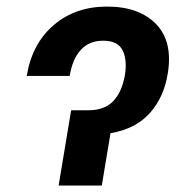

<svg xmlns="http://www.w3.org/2000/svg" viewBox="-20 -573 579 593"><path d="M62.5 -338.4Q79.1 -438.5 146 -495.6Q212.9 -552.7 310.5 -552.7Q409.7 -552.7 462.2 -498.5Q514.6 -444.3 498 -345.2Q486.3 -272.5 442.6 -223.6Q398.9 -174.8 321.3 -161.6L294.4 0H161.1L199.7 -232.4H252.4Q303.2 -232.4 330.1 -261Q356.9 -289.6 365.7 -340.8Q373.5 -388.7 358.4 -418Q343.3 -447.3 298.8 -447.3Q255.4 -447.3 229.5 -418.9Q203.6 -390.6 195.3 -338.4Z"/></svg>

Font: Inter Display Semi Bold
Style: Italic
Weight: 600
Italic angle: -9.39999°
Designer: Rasmus Andersson
Foundry: rsms
Version: Version 4.000;git-4fc901f